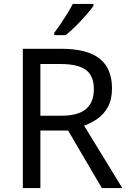

<svg xmlns="http://www.w3.org/2000/svg" viewBox="-20 -964 662 984"><path d="M294 -714Q427 -714 490.5 -663.5Q554 -613 554 -511Q554 -454 533 -416Q512 -378 479.5 -355.5Q447 -333 411 -320L607 0H502L329 -295H187V0H97V-714ZM289 -636H187V-371H294Q381 -371 421 -405.5Q461 -440 461 -507Q461 -577 419 -606.5Q377 -636 289 -636ZM459 -934Q447 -916 422 -887.5Q397 -859 368.5 -830.5Q340 -802 316 -784H258V-796Q273 -815 290.5 -841Q308 -867 325 -894.5Q342 -922 353 -944H459Z"/></svg>

Font: Noto Sans Ogham
Style: Regular
Weight: 400
Designer: Monotype Design Team
Foundry: Monotype Imaging Inc.
Version: Version 2.001; ttfautohint (v1.8.4.7-5d5b)